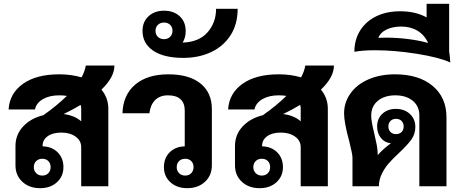

<svg xmlns="http://www.w3.org/2000/svg" viewBox="-20 -975 2417 1005"><path d="M511 -506Q547 -462 547 -406V0H405V-205Q405 -239 375.5 -260Q346 -281 301 -281Q256 -281 229.5 -262Q203 -243 203 -212V-209Q251 -208 281.5 -178Q312 -148 312 -100Q312 -52 278 -21Q244 10 190 10Q133 10 97 -23.5Q61 -57 61 -110V-211Q61 -270 101 -313Q141 -356 207 -372Q277 -421 330 -473Q312 -476 290 -476Q239 -476 204.5 -456Q170 -436 163 -402H25Q30 -486 100 -536Q170 -586 290 -586Q353 -586 407 -570Q425 -604 429 -632H579Q579 -571 511 -506ZM402 -426Q363 -402 313 -378Q370 -371 405 -340V-409Q405 -417 402 -426ZM201 -144Q182 -144 169.5 -132Q157 -120 157 -100Q157 -81 169.5 -68.5Q182 -56 201 -56Q221 -56 233 -68.5Q245 -81 245 -100Q245 -120 233 -132Q221 -144 201 -144Z M1089 -404V-110Q1089 -57 1053 -23.5Q1017 10 960 10Q906 10 872 -21Q838 -52 838 -100Q838 -148 868.5 -178Q899 -208 947 -209V-397Q947 -435 925 -455.5Q903 -476 859 -476Q817 -476 792 -451Q767 -426 762 -382H621Q624 -478 687.5 -532Q751 -586 861 -586Q970 -586 1029.5 -538Q1089 -490 1089 -404ZM993 -100Q993 -120 981 -132Q969 -144 949 -144Q930 -144 917.5 -132Q905 -120 905 -100Q905 -81 917.5 -68.5Q930 -56 949 -56Q969 -56 981 -68.5Q993 -81 993 -100Z M1224 -929Q1224 -848 1186.5 -790Q1149 -732 1084.5 -702Q1020 -672 940 -672Q837 -672 781.5 -710Q726 -748 726 -813Q726 -861 757.5 -890Q789 -919 839 -919Q889 -919 920.5 -890Q952 -861 952 -812Q952 -778 936 -752Q1022 -755 1066.5 -806Q1111 -857 1111 -929ZM839 -770Q858 -770 870.5 -782.5Q883 -795 883 -814Q883 -833 870.5 -845Q858 -857 839 -857Q819 -857 806.5 -845Q794 -833 794 -814Q794 -794 806.5 -782Q819 -770 839 -770Z M1660 -506Q1696 -462 1696 -406V0H1554V-205Q1554 -239 1524.5 -260Q1495 -281 1450 -281Q1405 -281 1378.5 -262Q1352 -243 1352 -212V-209Q1400 -208 1430.5 -178Q1461 -148 1461 -100Q1461 -52 1427 -21Q1393 10 1339 10Q1282 10 1246 -23.5Q1210 -57 1210 -110V-211Q1210 -270 1250 -313Q1290 -356 1356 -372Q1426 -421 1479 -473Q1461 -476 1439 -476Q1388 -476 1353.5 -456Q1319 -436 1312 -402H1174Q1179 -486 1249 -536Q1319 -586 1439 -586Q1502 -586 1556 -570Q1574 -604 1578 -632H1728Q1728 -571 1660 -506ZM1551 -426Q1512 -402 1462 -378Q1519 -371 1554 -340V-409Q1554 -417 1551 -426ZM1350 -144Q1331 -144 1318.5 -132Q1306 -120 1306 -100Q1306 -81 1318.5 -68.5Q1331 -56 1350 -56Q1370 -56 1382 -68.5Q1394 -81 1394 -100Q1394 -120 1382 -132Q1370 -144 1350 -144Z M2317 -361V0H2175V-372Q2175 -419 2140.5 -447.5Q2106 -476 2049 -476Q1993 -476 1958 -447.5Q1923 -419 1923 -369Q1923 -341 1938 -281Q1947 -242 1952 -216.5Q1957 -191 1957 -166V-163Q1985 -195 2026 -225Q1994 -228 1974 -252.5Q1954 -277 1954 -313Q1954 -354 1981.5 -379.5Q2009 -405 2052 -405Q2097 -405 2125.5 -378.5Q2154 -352 2154 -310Q2154 -273 2132.5 -243.5Q2111 -214 2067 -173Q2033 -141 2013.5 -118.5Q1994 -96 1979 -66Q1964 -36 1963 0H1825V-150Q1825 -168 1808 -236Q1781 -334 1781 -381Q1781 -439 1814.5 -486Q1848 -533 1908.5 -559.5Q1969 -586 2047 -586Q2172 -586 2244.5 -525.5Q2317 -465 2317 -361ZM2053 -273Q2071 -273 2082 -284Q2093 -295 2093 -313Q2093 -331 2082 -342Q2071 -353 2053 -353Q2035 -353 2024 -342Q2013 -331 2013 -313Q2013 -295 2024 -284Q2035 -273 2053 -273Z M2337 -648Q2278 -675 2161.5 -693.5Q2045 -712 1941 -712Q1881 -712 1835 -704Q1835 -767 1865 -815Q1895 -863 1949 -889.5Q2003 -916 2075 -916Q2155 -916 2213 -884V-955H2331V-707Q2335 -680 2337 -648ZM2221 -750Q2202 -792 2165.5 -814Q2129 -836 2080 -836Q2036 -836 2003.5 -820.5Q1971 -805 1960 -777Q1973 -778 2001 -778Q2058 -778 2117 -770.5Q2176 -763 2221 -750Z"/></svg>

Font: Sarabun ExtraBold
Style: Regular
Weight: 800
Version: Version 1.000; ttfautohint (v1.6)